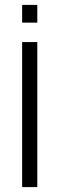

<svg xmlns="http://www.w3.org/2000/svg" viewBox="-20 -765 256 785"><path d="M70.5 0H132.5V-593H70.5ZM70.5 -745V-672.5H132.5V-745Z"/></svg>

Font: Anybody Light
Style: Regular
Weight: 300
Designer: Tyler Finck
Foundry: Etcetera Type Company
Version: Version 1.111; ttfautohint (v1.8.4)